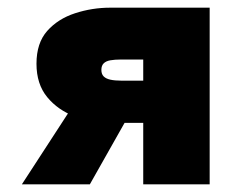

<svg xmlns="http://www.w3.org/2000/svg" viewBox="-20 -480 604 500"><path d="M214 0 327 -200H167L37 0ZM526 0V-460H353V0ZM410 -270H295Q279 -270 267.5 -272.5Q256 -275 250 -281Q244 -287 244 -298Q244 -309 250 -315Q256 -321 267.5 -323Q279 -325 295 -325H410V-460H267Q220 -460 175.5 -445.5Q131 -431 103 -399.5Q75 -368 75 -314Q75 -261 103 -227Q131 -193 175.5 -176.5Q220 -160 267 -160H410Z"/></svg>

Font: Jost ExtraBold
Style: Regular
Weight: 800
Version: Version 3.710